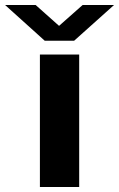

<svg xmlns="http://www.w3.org/2000/svg" viewBox="-90 -744 474 764"><path d="M-69.8 -724.1H51.8L145 -641.1L238.8 -724.1H363.8L205.1 -582H87.9ZM68.8 0V-526.9H225.1V0Z"/></svg>

Font: Archivo Expanded
Style: Bold
Weight: 700
Width: 7
Designer: Hector Gatti
Foundry: Omnibus-Type
Version: Version 2.001